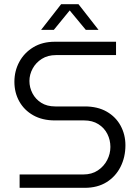

<svg xmlns="http://www.w3.org/2000/svg" viewBox="-20 -900 666 920"><path d="M74 0V-64H379Q420 -64 449 -83.5Q478 -103 493.5 -133Q509 -163 509 -196Q509 -229 494.5 -258Q480 -287 451.5 -305Q423 -323 383 -323H243Q183 -323 139.5 -347.5Q96 -372 72.5 -414Q49 -456 49 -508Q49 -560 72.5 -603.5Q96 -647 139.5 -673.5Q183 -700 243 -700H536V-636H248Q209 -636 180.5 -618Q152 -600 136.5 -571.5Q121 -543 121 -512Q121 -481 135.5 -453Q150 -425 177.5 -407.5Q205 -390 245 -390H386Q448 -390 491.5 -365Q535 -340 558 -297.5Q581 -255 581 -204Q581 -147 557.5 -100.5Q534 -54 490.5 -27Q447 0 386 0ZM177 -757 273 -880H356L452 -757H391L314 -850L238 -757Z"/></svg>

Font: MuseoModerno Light
Style: Regular
Weight: 300
Designer: Pablo Cosgaya, Héctor Gatti, Marcela Romero, and the Authors of The MuseoModerno Project.
Foundry: Omnibus-Type Team
Version: Version 1.001